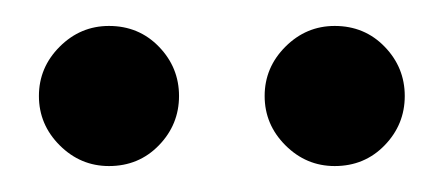

<svg xmlns="http://www.w3.org/2000/svg" viewBox="-20 -738 342 148"><path d="M64 -610Q87 -610 102.5 -626Q118 -642 118 -664Q118 -686 102.5 -702Q87 -718 64 -718Q42 -718 26 -702Q10 -686 10 -664Q10 -642 26 -626Q42 -610 64 -610ZM238 -610Q261 -610 276.5 -626Q292 -642 292 -664Q292 -686 276.5 -702Q261 -718 238 -718Q216 -718 200 -702Q184 -686 184 -664Q184 -642 200 -626Q216 -610 238 -610Z"/></svg>

Font: Catamaran Thin Medium
Style: Regular
Weight: 500
Version: Version 2.000